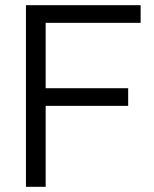

<svg xmlns="http://www.w3.org/2000/svg" viewBox="-20 -720 592 740"><path d="M80 -700H522V-632H156V-380H474V-312H156V0H80Z"/></svg>

Font: Chakra Petch
Style: Regular
Weight: 400
Designer: Katatrad Aksorn Co.,Ltd.
Foundry: Cadson Demak Co.,Ltd.
Version: Version 1.000; ttfautohint (v1.6)